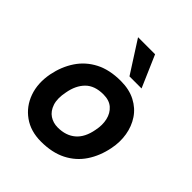

<svg xmlns="http://www.w3.org/2000/svg" viewBox="-206 -873 1012 1012"><g transform="rotate(45 300.0 -367.5)"><path d="M265 8Q188 8 134 -30.5Q80 -69 57 -133.5Q34 -198 49 -277Q63 -347 99 -401Q135 -455 194 -485.5Q253 -516 337 -516Q400 -516 446 -492Q492 -468 519 -427.5Q546 -387 554.5 -336Q563 -285 552 -231Q538 -160 502 -106Q466 -52 407 -22Q348 8 265 8ZM275 -107Q336 -107 374.5 -140Q413 -173 425 -240Q434 -283 425.5 -319.5Q417 -356 391.5 -378.5Q366 -401 322 -401Q257 -401 221.5 -365.5Q186 -330 175 -268Q164 -214 176 -178Q188 -142 214.5 -124.5Q241 -107 275 -107ZM352 -565 238 -743H365L442 -565Z"/></g></svg>

Font: REM Medium
Style: Italic
Weight: 500
Italic angle: -11°
Designer: Octavio Pardo
Foundry: Ashler Design
Version: Version 1.005;gftools[0.9.28]